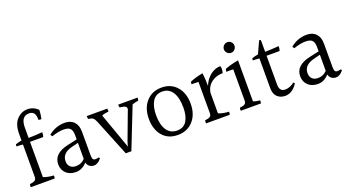

<svg xmlns="http://www.w3.org/2000/svg" viewBox="-52 -1314 3328 1832"><g transform="rotate(-20 1612.0 -398.0)"><path d="M96 -565Q96 -662 142 -710.5Q188 -759 249.5 -759Q311 -759 356 -714Q355 -671 344 -624Q336 -624 315 -627Q315 -632 315 -637Q315 -717 251 -717Q168 -717 168 -602V-498Q227 -498 309 -505Q309 -476 302 -458H168V-100Q215 -82 272 -79Q274 -63 270 -49H27Q26 -54 26 -62Q26 -70 30 -79Q67 -84 81.5 -94Q96 -104 96 -129V-457Q68 -461 31 -461Q31 -472 33 -482Q68 -494 96 -498Z M423 -168Q423 -131 444.5 -110.5Q466 -90 502 -90Q557 -90 594 -130V-293L523 -275Q423 -248 423 -168ZM666 -37Q640 -37 621 -51.5Q602 -66 596 -92Q546 -37 483.5 -37Q421 -37 384 -72.5Q347 -108 347 -164Q347 -274 499 -307L594 -328V-372Q594 -417 575.5 -438Q557 -459 506 -459Q455 -459 386 -435L373 -455Q447 -516 539 -516Q600 -516 633.5 -480Q667 -444 667 -380V-143Q667 -113 674 -101Q681 -89 696.5 -89Q712 -89 735 -94L741 -82Q707 -37 666 -37Z M763 -474Q761 -486 761 -493Q761 -500 761 -504H968Q971 -495 971 -474Q924 -470 901 -458L1030 -96Q1034 -116 1044 -145L1144 -412Q1152 -427 1152 -437.5Q1152 -448 1147 -454Q1135 -470 1084 -474Q1078 -487 1080 -504H1277Q1278 -494 1272 -474Q1242 -471 1210 -459L1046 -43H989L837 -419Q825 -448 811 -459Q797 -470 763 -474Z M1655 -265Q1655 -367 1619 -422.5Q1583 -478 1516.5 -478Q1450 -478 1417.5 -425.5Q1385 -373 1385 -286Q1385 -186 1421.5 -132.5Q1458 -79 1525 -79Q1592 -79 1623.5 -129.5Q1655 -180 1655 -265ZM1522 -516Q1618 -516 1675.5 -450.5Q1733 -385 1733 -277Q1733 -169 1674 -103Q1615 -37 1517.5 -37Q1420 -37 1364 -102.5Q1308 -168 1308 -276Q1308 -384 1367 -450Q1426 -516 1522 -516Z M1946 -385V-378Q1970 -440 2018 -478Q2066 -516 2121 -516Q2126 -504 2126 -486.5Q2126 -469 2119 -445Q2036 -445 1983 -390Q1953 -357 1946 -308V-100Q1991 -82 2051 -79Q2051 -60 2047 -49H1806Q1805 -61 1807 -79Q1845 -84 1859.5 -94Q1874 -104 1874 -129V-446Q1845 -447 1829 -447Q1813 -447 1804 -447Q1804 -459 1808 -473Q1874 -499 1938 -510Q1946 -459 1946 -385Z M2299.5 -616Q2284 -600 2262 -600Q2240 -600 2224 -616Q2208 -632 2208 -654Q2208 -676 2224 -692Q2240 -708 2262 -708Q2284 -708 2299.5 -692.5Q2315 -677 2315 -654.5Q2315 -632 2299.5 -616ZM2227 -128V-445Q2211 -446 2193.5 -446Q2176 -446 2157 -445Q2157 -455 2161 -473Q2231 -499 2299 -510V-94Q2327 -82 2367 -79Q2367 -61 2364 -49H2159Q2157 -64 2161 -79Q2198 -83 2212.5 -93Q2227 -103 2227 -128Z M2608 -37Q2560 -37 2528.5 -66.5Q2497 -96 2497 -155V-457Q2469 -461 2432 -461Q2432 -464 2432 -469.5Q2432 -475 2433 -482Q2468 -494 2497 -498L2554 -622L2570 -617V-498Q2646 -500 2710 -505Q2710 -478 2702 -458H2570V-165Q2570 -94 2628 -94Q2677 -94 2722 -131L2734 -118Q2681 -37 2608 -37Z M2880 -168Q2880 -131 2901.5 -110.5Q2923 -90 2959 -90Q3014 -90 3051 -130V-293L2980 -275Q2880 -248 2880 -168ZM3123 -37Q3097 -37 3078 -51.5Q3059 -66 3053 -92Q3003 -37 2940.5 -37Q2878 -37 2841 -72.5Q2804 -108 2804 -164Q2804 -274 2956 -307L3051 -328V-372Q3051 -417 3032.5 -438Q3014 -459 2963 -459Q2912 -459 2843 -435L2830 -455Q2904 -516 2996 -516Q3057 -516 3090.5 -480Q3124 -444 3124 -380V-143Q3124 -113 3131 -101Q3138 -89 3153.5 -89Q3169 -89 3192 -94L3198 -82Q3164 -37 3123 -37Z"/></g></svg>

Font: Halant
Style: Regular
Weight: 400
Designer: Hitesh Malaviya (Devanagari), Satya Rajpurohit (Latin)
Foundry: Indian Type Foundry
Version: Version 1.101;PS 1.0;hotconv 1.0.78;makeotf.lib2.5.61930; tt